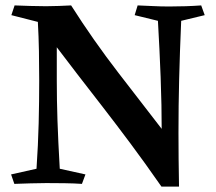

<svg xmlns="http://www.w3.org/2000/svg" viewBox="-20 -680 797 710"><path d="M243 -660Q325 -531 418 -410.5Q511 -290 603 -171L589 10H577Q515 -79 462 -150Q409 -221 361 -283Q313 -345 265 -407Q217 -469 165 -538Q170 -575 183 -598Q196 -621 212 -635Q228 -649 243 -660ZM243 -660 190 -581Q190 -550 190 -497.5Q190 -445 190 -383Q190 -310 192.5 -235Q195 -160 201 -56L296 -35L283 0Q255 -2 219 -2.5Q183 -3 151 -3Q123 -3 92.5 -2Q62 -1 33 0L21 -35L115 -56Q121 -144 123 -224.5Q125 -305 125 -381Q125 -436 124 -490.5Q123 -545 120 -599L22 -624L34 -660Q64 -659 91.5 -658Q119 -657 150 -657Q171 -657 198 -658Q225 -659 243 -660ZM724 -660 737 -624 650 -603Q645 -487 642.5 -388.5Q640 -290 640 -189Q640 -142 640.5 -93Q641 -44 642 10H585L574 -33Q576 -75 577 -111.5Q578 -148 578 -190Q578 -291 574 -395.5Q570 -500 564 -603L478 -624L489 -660Q519 -659 546.5 -657.5Q574 -656 606 -656Q636 -656 666.5 -657Q697 -658 724 -660Z"/></svg>

Font: Ruwudu SemiBold
Style: Regular
Weight: 600
Designer: Becca Hirsbrunner Spalinger
Foundry: SIL International
Version: Version 3.000